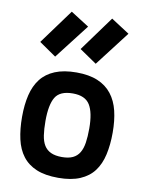

<svg xmlns="http://www.w3.org/2000/svg" viewBox="-90 -863 708 937"><g transform="rotate(10 264.5 -394.5)"><path d="M264 -511Q326 -511 369 -493Q412 -475 438.5 -441Q465 -407 476.5 -359.5Q488 -312 488 -252Q488 -192 477 -143Q466 -94 440.5 -60Q415 -26 371.5 -7.5Q328 11 264 11Q199 11 156 -7Q113 -25 87 -59Q61 -93 50 -142Q39 -191 39 -252Q39 -312 50.5 -360Q62 -408 88 -441.5Q114 -475 157.5 -493Q201 -511 264 -511ZM264 -92Q297 -92 318 -102Q339 -112 351 -132Q363 -152 367.5 -182Q372 -212 372 -252Q372 -331 348.5 -369Q325 -407 264 -407Q200 -407 177.5 -369.5Q155 -332 155 -252Q155 -211 159.5 -181Q164 -151 176 -131.5Q188 -112 209.5 -102Q231 -92 264 -92ZM389 -800 480 -741 348 -569 263 -627ZM189 -799 280 -741 147 -569 63 -627Z"/></g></svg>

Font: Panefresco 800wt
Style: Regular
Weight: 800
Designer: Campivisivi
Foundry: Campivisivi & Chank Co
Version: Version 1.001